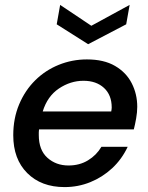

<svg xmlns="http://www.w3.org/2000/svg" viewBox="-20 -750 602 782"><path d="M243 12Q148 12 91 -45Q34 -102 34 -199Q34 -268 58 -325Q82 -382 123.5 -423Q165 -464 219.5 -486Q274 -508 334 -508Q403 -508 448.5 -481.5Q494 -455 516.5 -411Q539 -367 539 -315Q539 -293 534.5 -267.5Q530 -242 525 -223H139Q138 -217 138 -211.5Q138 -206 138 -200Q138 -139 173 -107.5Q208 -76 259 -76Q304 -76 338.5 -97Q373 -118 393 -152H500Q476 -101 436.5 -64.5Q397 -28 347.5 -8Q298 12 243 12ZM154 -296H433Q434 -301 434.5 -305Q435 -309 435 -312Q435 -363 403.5 -392Q372 -421 320 -421Q267 -421 220 -389.5Q173 -358 154 -296ZM339 -570 211 -651 225 -730 352 -645 508 -730 494 -651Z"/></svg>

Font: Rethink Sans Medium
Style: Italic
Weight: 500
Italic angle: -10°
Designer: The Rethink Sans project authors (Hans Thiessen). DM Sans designed by Colophon Foundry.
Foundry: Rethink Communications LLC
Version: Version 1.001